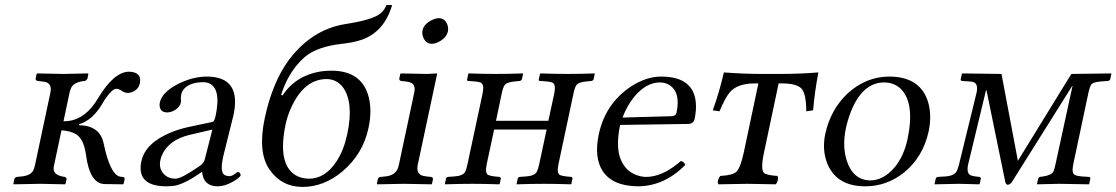

<svg xmlns="http://www.w3.org/2000/svg" viewBox="-20 -718 4361 750"><path d="M32.2 0 36.1 -19Q39.1 -25.4 45.9 -26.9L64.9 -28.8Q101.6 -32.7 110.8 -54.2Q113.8 -61.5 116.2 -70.8L176.8 -356Q184.1 -390.6 157.2 -397.9Q150.9 -399.4 144 -399.9L125.5 -401.9Q119.1 -404.8 119.1 -410.2L123 -429.2L125.5 -431.2Q126.5 -431.2 228 -429.2L323.7 -431.2L325.2 -429.2L321.8 -412.1Q318.8 -403.8 311.5 -401.9Q271 -397.9 259.3 -377.4Q254.9 -368.7 252 -357.9L228 -244.1Q302.2 -244.1 351.6 -316.4Q358.4 -326.7 364.7 -336.9Q425.3 -437 483.9 -438Q534.7 -436.5 526.4 -393.1Q521 -367.7 495.1 -357.9Q487.3 -355.5 480.5 -355Q464.8 -355.5 454.6 -363.8Q444.8 -370.6 434.1 -371.1Q418.9 -371.1 393.1 -334.5Q387.2 -326.2 382.8 -317.9Q342.8 -248.5 289.6 -232.9L288.6 -229Q370.1 -227.5 384.8 -158.2Q409.7 -38.1 447.8 -28.3Q449.2 -27.8 450.2 -27.8L457.5 -26.9Q466.8 -26.9 466.8 -20Q466.8 -18.6 466.8 -18.1L462.9 0L459.5 2L387.7 1Q330.6 -1.5 315.9 -112.8Q307.6 -173.8 277.8 -193.4Q256.3 -206.5 220.2 -209L190.4 -68.8Q183.1 -35.2 227.5 -27.8Q231 -27.3 233.9 -26.9Q240.2 -23.4 240.2 -19L235.8 0L233.4 2Q232.4 2 137.2 0L33.7 2Z M809.6 -211.9 723.6 -191.9Q637.2 -171.9 611.3 -108.9Q607.9 -100.1 606.4 -91.8Q599.1 -56.2 624.5 -33.7Q641.1 -20 665 -20Q688.5 -20 754.4 -65.9Q759.3 -69.3 761.7 -70.8Q775.9 -81.1 779.8 -95.2ZM769.5 -45.9H767.6L745.1 -30.8Q689.9 5.4 652.8 8.8Q642.1 9.8 630.4 9.8Q525.4 9.8 529.3 -67.4Q529.8 -77.6 532.2 -87.9Q547.4 -159.7 648.9 -201.2Q681.2 -214.4 717.8 -222.2L812 -242.2Q816.9 -244.6 821.8 -263.2Q846.7 -379.4 789.6 -395Q782.2 -397 774.9 -397Q721.7 -397 697.8 -369.6Q690.9 -360.8 688.5 -352.1Q686 -339.4 686.5 -333Q688 -326.2 686 -315.9Q682.1 -298.3 659.2 -285.6Q646.5 -279.3 633.8 -278.8Q606 -278.8 603.5 -304.7Q603 -311.5 604.5 -317.9Q613.3 -358.9 678.7 -391.6Q733.9 -418.5 787.6 -418.9Q928.2 -418.9 890.1 -259.3Q889.6 -257.3 889.2 -256.8L854 -115.2Q837.4 -47.9 856 -35.2Q864.3 -30.3 876 -29.8Q887.7 -29.8 903.8 -43.5Q906.7 -45.9 908.7 -45.9Q916.5 -45.9 919.4 -37.6Q919.9 -34.7 919.9 -33.2Q918.5 -25.4 890.6 -8.8Q858.9 9.8 829.6 9.8Q774.9 9.3 769.5 -45.9Z M1096.2 -234.9Q1062.5 -76.7 1135.3 -33.2Q1158.2 -20 1187.5 -20Q1250.5 -20 1295.4 -88.9Q1323.2 -132.3 1336.4 -193.8Q1362.8 -317.9 1319.3 -377.4Q1294.9 -408.7 1256.3 -409.2Q1168.9 -409.2 1118.2 -299.3Q1103 -266.1 1096.2 -234.9ZM1014.2 -256.8Q1044.4 -397 1108.4 -483.9Q1198.2 -603 1329.1 -624Q1435.1 -640.1 1466.3 -665.5Q1482.4 -679.7 1489.7 -698.2H1511.7Q1481 -592.8 1391.1 -562Q1359.9 -551.8 1316.4 -546.9Q1217.3 -536.1 1168.5 -493.7Q1151.9 -479 1135.7 -459Q1097.7 -410.2 1078.1 -347.2L1083.5 -345.2Q1135.7 -423.3 1232.9 -439Q1253.4 -441.9 1274.4 -441.9Q1395 -441.9 1420.9 -336.4Q1433.6 -283.7 1419.4 -217.8Q1397.5 -115.2 1316.4 -47.4Q1245.1 11.7 1162.6 12.2Q1080.1 12.2 1033 -55.4Q985.8 -123 1014.2 -256.8Z M1687.5 -429.2 1611.8 -74.2Q1604.5 -38.6 1632.3 -31.2Q1638.7 -29.8 1645.5 -28.8L1664.1 -26.9Q1671.4 -24.4 1671.4 -19L1667.5 0L1665 2Q1664.1 2 1557.1 0L1453.6 2L1452.1 0L1456.1 -19Q1459 -25.9 1465.8 -26.9L1485.4 -28.8Q1524.9 -32.7 1535.2 -63.5Q1536.6 -68.8 1538.1 -74.2L1598.1 -356Q1605.5 -389.6 1579.6 -397Q1572.3 -398.9 1564.5 -399.9L1545.9 -401.9Q1539.6 -404.3 1539.6 -410.2L1543.5 -429.2L1545.9 -431.2Q1546.9 -431.2 1648.4 -429.2L1686 -431.2ZM1630.4 -599.1Q1635.7 -624.5 1668 -640.1Q1681.6 -646.5 1692.9 -647Q1719.7 -647 1728.5 -618.7Q1731.9 -606.4 1729.5 -595.2Q1724.6 -571.3 1695.3 -555.2Q1681.2 -547.4 1667.5 -546.9Q1642.6 -546.9 1632.8 -573.2Q1627.9 -586.4 1630.4 -599.1Z M2086.4 -77.1 2115.2 -211.9H1910.2L1881.3 -77.1Q1873.5 -41 1887.7 -34.2Q1895.5 -30.8 1912.1 -28.8L1931.6 -26.9Q1936.5 -24.4 1936.5 -21L1932.1 0L1929.7 2Q1869.6 0 1826.2 0Q1778.8 0 1718.8 2L1717.8 0L1722.7 -22Q1725.1 -25.9 1728.5 -26.9L1755.4 -28.8Q1789.1 -31.2 1797.4 -47.4Q1802.2 -57.1 1806.2 -77.1L1865.2 -353Q1872.6 -388.7 1857.4 -395.5Q1849.1 -398.9 1834 -399.9L1808.6 -401.9Q1804.7 -402.3 1804.2 -404.8Q1804.2 -406.2 1804.7 -407.2L1809.1 -429.2L1811.5 -431.2Q1871.6 -429.2 1917.2 -429.2Q1962.9 -429.2 2022.5 -431.2L2023.4 -429.2L2018.6 -408.2Q2016.1 -403.3 2011.2 -401.9L1991.2 -399.9Q1959 -397 1950.7 -384.8Q1944.3 -374.5 1939.9 -353L1917.5 -246.1H2122.1L2145 -353Q2152.3 -388.7 2137.7 -395.5Q2129.4 -398.9 2114.3 -399.9L2088.4 -401.9Q2084.5 -402.3 2084.5 -404.8Q2084.5 -406.2 2084.5 -407.2L2089.4 -429.2L2091.8 -431.2Q2151.9 -429.2 2198.2 -429.2Q2242.7 -429.2 2302.7 -431.2L2303.2 -429.2L2298.8 -408.2Q2296.4 -403.3 2291.5 -401.9L2271 -399.9Q2238.8 -397 2231 -384.8Q2224.6 -374.5 2220.2 -353L2161.6 -77.1Q2153.8 -41 2167.5 -34.2Q2175.3 -30.8 2192.4 -28.8L2211.9 -26.9Q2216.8 -24.4 2216.3 -21L2211.9 0L2209.5 2Q2149.4 0 2106.9 0Q2058.6 0 1998.5 2L1998 0L2002.9 -22Q2005.4 -25.9 2008.8 -26.9L2035.2 -28.8Q2068.8 -31.2 2077.1 -47.4Q2082 -57.1 2086.4 -77.1Z M2411.6 -258.8 2606 -264.2Q2619.6 -266.1 2622.6 -276.9Q2640.1 -359.9 2591.8 -387.7Q2576.2 -396 2557.6 -396Q2505.4 -396 2459 -341.8Q2430.2 -307.1 2411.6 -258.8ZM2639.6 -88.9Q2654.3 -85.9 2656.2 -73.2Q2574.7 9.3 2471.7 9.8Q2372.1 8.8 2333.5 -50.8Q2300.3 -104 2318.8 -192.9Q2344.2 -311.5 2441.4 -377.9Q2502.9 -418.9 2562.5 -418.9Q2697.8 -418.9 2698.7 -302.7Q2698.7 -278.3 2692.9 -251Q2688 -235.4 2671.4 -233.9L2402.3 -230Q2384.8 -145 2404.3 -96.2Q2426.3 -41.5 2482.9 -29.3Q2493.7 -26.9 2503.4 -26.9Q2563.5 -26.9 2628.4 -79.6Q2634.3 -84.5 2639.6 -88.9Z M2885.3 -122.1 2942.4 -392.1H2927.7Q2860.4 -392.1 2830.6 -357.4Q2812.5 -335.4 2790.5 -283.2L2764.2 -287.1Q2790 -357.9 2807.6 -435.1Q2886.7 -429.2 2952.6 -429.2H3027.3Q3105.5 -429.2 3176.8 -435.1Q3162.6 -361.3 3156.2 -287.1Q3154.8 -287.1 3129.4 -283.2Q3129.4 -354 3109.4 -373.5Q3089.4 -391.6 3038.6 -392.1H3021.5L2964.4 -122.1Q2950.2 -56.2 2964.4 -42.5Q2975.6 -33.2 3016.6 -30.8Q3023.4 -22 3014.2 -3.4Q3011.7 0.5 3009.8 2Q2923.3 0 2899.4 0Q2869.6 0 2786.6 2Q2779.8 -6.8 2789.6 -25.4Q2792 -29.3 2793.9 -30.8Q2843.3 -33.2 2857.4 -47.9Q2873 -64.9 2885.3 -122.1Z M3203.6 -194.8Q3224.6 -290 3290 -352.1Q3362.3 -418.5 3453.1 -418.9Q3575.2 -418.9 3605.5 -318.8Q3620.6 -267.1 3607.4 -204.1Q3585.4 -104.5 3511.2 -43.9Q3443.4 9.8 3359.9 9.8Q3249.5 9.8 3212.4 -77.1Q3190.4 -130.4 3203.6 -194.8ZM3434.1 -396Q3348.6 -396 3303.2 -280.3Q3291.5 -250 3284.2 -216.8Q3267.6 -138.2 3293 -75.7Q3319.3 -14.2 3378.9 -13.2Q3431.2 -13.2 3475.1 -64.9Q3510.7 -108.4 3524.9 -173.8Q3554.7 -314.9 3498.5 -371.1Q3472.7 -395.5 3434.1 -396Z M3738.8 -431.2 3892.1 -429.2 3956.1 -89.8 4165 -429.2 4319.8 -431.2 4321.3 -429.2 4316.4 -407.2Q4314 -403.3 4309.6 -401.9L4281.2 -399.9Q4249 -397.5 4241.7 -386.7Q4236.8 -377.9 4231.9 -356.9L4172.4 -76.2Q4165.5 -43 4177.7 -35.2Q4187 -30.3 4205.1 -28.8L4234.9 -26.9Q4239.3 -24.9 4239.3 -21L4234.9 0L4233.4 2Q4232.4 2 4117.2 0L4031.7 2L4030.8 0L4035.6 -21Q4038.1 -25.9 4041.5 -26.9L4055.2 -28.8Q4087.4 -33.7 4094.7 -47.9Q4099.1 -56.6 4103 -76.2L4169.4 -381.8H4168L3932.1 -5.9Q3924.8 3.4 3916 3.9Q3909.7 2 3907.2 -5.9L3833.5 -365.2H3831.5L3761.7 -75.2Q3754.4 -41 3772 -33.2Q3779.3 -30.3 3790 -28.8L3806.6 -26.9Q3811.5 -24.4 3811.5 -21L3807.1 0L3804.7 2Q3803.7 2 3726.1 0L3631.3 2L3630.9 0L3635.7 -22Q3638.2 -25.9 3642.6 -26.9L3673.3 -28.8Q3708 -31.2 3717.3 -49.8Q3721.7 -59.1 3726.1 -75.2L3794.9 -356.9Q3802.2 -391.6 3780.8 -397.9Q3773.9 -399.4 3765.1 -399.9L3736.3 -401.9Q3732.4 -403.8 3732.4 -407.2L3737.3 -429.2Z"/></svg>

Font: Linux Libertine Display Slanted O
Style: Slanted
Weight: 400
Designer: Philipp H. Poll
Foundry: Philipp H. Poll
Version: Version 5.0.9